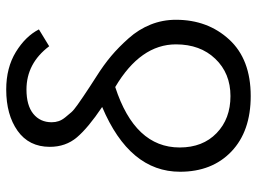

<svg xmlns="http://www.w3.org/2000/svg" viewBox="-122 -666 807 602"><g transform="rotate(-90 281.0 -365.5)"><path d="M43 -204.1Q43 -362.3 246.1 -448.2Q180.7 -492.2 150.9 -527.3Q121.1 -562.5 121.1 -612.3Q121.1 -677.7 171.4 -713.4Q221.7 -749 300.8 -749Q369.1 -749 418.5 -718.8Q467.8 -688.5 489.3 -646.5L436.5 -614.3Q382.8 -685.5 300.8 -685.5Q251 -685.5 224.6 -664.1Q198.2 -642.6 198.2 -606.4Q198.2 -594.7 201.7 -584.5Q205.1 -574.2 213.9 -563.5Q222.7 -552.7 229.5 -544.9Q236.3 -537.1 252.9 -525.4Q269.5 -513.7 278.3 -507.8Q287.1 -502 309.1 -487.3Q331.1 -472.7 340.8 -466.8Q377.9 -443.4 405.8 -419.9Q433.6 -396.5 461.4 -365.2Q489.3 -334 504.4 -296.4Q519.5 -258.8 519.5 -216.8Q519.5 -117.2 457.5 -49.8Q395.5 17.6 280.3 17.6Q169.9 17.6 106.4 -43Q43 -103.5 43 -204.1ZM119.1 -205.1Q119.1 -132.8 164.1 -89.4Q209 -45.9 280.3 -45.9Q351.6 -45.9 397 -93.3Q442.4 -140.6 442.4 -216.8Q442.4 -328.1 308.6 -407.2Q119.1 -345.7 119.1 -205.1Z"/></g></svg>

Font: Gothic A1
Style: Regular
Weight: 400
Designer: HanYang I&C Co.,Ltd.
Foundry: HanYang I&C Co.,Ltd.
Version: Version 2.50